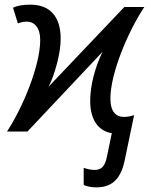

<svg xmlns="http://www.w3.org/2000/svg" viewBox="-20 -566 650 826"><path d="M394 240C453 240 497 214 516 126L557 -71C548 -67 529 -63 514 -63C479 -63 455 -85 455 -142C455 -252 532 -433 601 -536H515L189 -193C204 -222 216 -257 226 -296C236 -335 241 -369 241 -400C241 -496 194 -546 110 -546C80 -546 55 -542 36 -533L57 -465C66 -469 80 -473 95 -473C128 -473 153 -447 153 -394C153 -284 78 -103 10 0H98L421 -343C390 -279 368 -200 368 -132C368 -48 405 -2 461 7L440 108C431 152 415 165 386 165C370 165 355 161 340 156V229C351 236 373 240 394 240Z"/></svg>

Font: BC Sans
Style: Italic
Weight: 400
Italic angle: -12°
Designer: Monotype Design Team
Designer: Province of B.C.
Foundry: Monotype Imaging Inc.
Version: Version 2.000;GOOG;noto-source:20170915:90ef993387c0